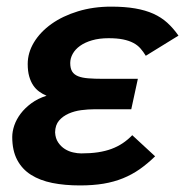

<svg xmlns="http://www.w3.org/2000/svg" viewBox="-20 -547 561 582"><path d="M450.2 -73.2Q427.2 -50.8 403.6 -34.2Q379.9 -17.6 352.8 -6.6Q325.7 4.4 293.7 9.8Q261.7 15.1 222.2 15.1Q176.3 15.1 138.7 7.6Q101.1 0 74 -17.1Q46.9 -34.2 32 -62.5Q17.1 -90.8 17.1 -131.8Q17.1 -148.4 23.4 -167Q29.8 -185.5 42.7 -202.6Q55.7 -219.7 75.2 -234.1Q94.7 -248.5 121.1 -256.8Q109.4 -261.7 98.9 -269.3Q88.4 -276.9 80.8 -288.1Q73.2 -299.3 68.6 -315.2Q64 -331.1 64 -353Q64 -387.2 83 -418.7Q102.1 -450.2 136 -474.4Q169.9 -498.5 216.3 -512.7Q262.7 -526.9 316.9 -526.9Q358.4 -526.9 389.6 -521.5Q420.9 -516.1 444.8 -505.4Q468.8 -494.6 487.1 -478Q505.4 -461.4 521 -439L421.9 -377.9Q414.6 -390.1 405.8 -400.1Q397 -410.2 384 -417Q371.1 -423.8 353 -427.5Q335 -431.2 309.1 -431.2Q280.8 -431.2 259 -424.8Q237.3 -418.5 222.7 -408Q208 -397.5 200.4 -383.8Q192.9 -370.1 192.9 -356Q192.9 -339.8 198.7 -330.3Q204.6 -320.8 216.8 -315.9Q229 -311 247.6 -309.6Q266.1 -308.1 291 -308.1H397.9L377.9 -215.8H266.1Q247.1 -215.8 226.3 -213.1Q205.6 -210.4 188 -202.6Q170.4 -194.8 158.9 -181.4Q147.5 -168 147 -146Q147.9 -127.4 156.5 -115Q165 -102.5 176.8 -95.2Q188.5 -87.9 201.7 -85Q214.8 -82 226.1 -82Q254.4 -82 277.1 -85.4Q299.8 -88.9 318.1 -95.7Q336.4 -102.5 351.8 -112.8Q367.2 -123 380.9 -137.2Z"/></svg>

Font: Clear Sans
Style: Bold Italic
Weight: 700
Italic angle: -12°
Foundry: Intel Corporation
Version: Version 1.00